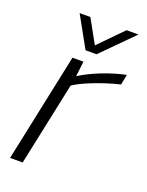

<svg xmlns="http://www.w3.org/2000/svg" viewBox="-127 -722 605 788"><g transform="rotate(20 175.5 -328.0)"><path d="M157 -521 82 -656H129L186 -553L287 -656H339L205 -521ZM17 0 117 -474H165L157 -408Q199 -434 250.5 -454Q302 -474 351 -484L342 -439Q312 -432 275.5 -420Q239 -408 205.5 -393.5Q172 -379 149 -364L72 0Z"/></g></svg>

Font: Kanit ExtraLight
Style: Italic
Weight: 275
Italic angle: -12°
Designer: Katatrad Team
Foundry: CadsonDemak
Version: Version 2.000; ttfautohint (v1.8.3)